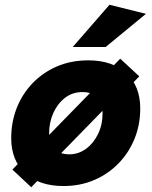

<svg xmlns="http://www.w3.org/2000/svg" viewBox="-20 -770 636 805"><path d="M351 -517Q450 -517 509 -463.5Q568 -410 568 -315Q568 -247 544 -188Q520 -129 476.5 -84.5Q433 -40 374.5 -15Q316 10 246 10Q145 10 86 -43.5Q27 -97 27 -191Q27 -257 49.5 -315.5Q72 -374 115 -419.5Q158 -465 217.5 -491Q277 -517 351 -517ZM271 -123Q309 -123 340.5 -146Q372 -169 391 -208Q410 -247 410 -295Q410 -338 388 -361Q366 -384 326 -384Q283 -384 251.5 -359Q220 -334 203 -295Q186 -256 186 -212Q186 -170 207.5 -146.5Q229 -123 271 -123ZM111 15 32 -59 89 -118 169 -187 376 -399 427 -465 484 -524 564 -450 507 -391 426 -322 219 -110 168 -44ZM285 -573 439 -750 592 -712 423 -573Z"/></svg>

Font: Livvic
Style: Bold Italic
Weight: 700
Italic angle: -10°
Designer: Jacques Le Bailly, Baron von Fonthausen
Version: Version 1.001; ttfautohint (v1.8.2)